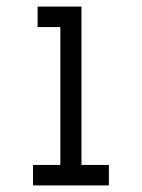

<svg xmlns="http://www.w3.org/2000/svg" viewBox="-20 -693 430 582"><path d="M310 -193V-131H80V-193H163V-611H94V-673H227V-193Z"/></svg>

Font: Biryani Light
Style: Regular
Weight: 300
Designer: Dan Reynolds and Mathieu Réguer
Foundry: Dan Reynolds and Mathieu Réguer
Version: Version 1.004; ttfautohint (v1.1) -l 5 -r 5 -G 72 -x 0 -D la